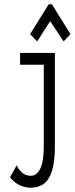

<svg xmlns="http://www.w3.org/2000/svg" viewBox="-20 -705 353 899"><path d="M124 174Q97 174 71 161.5Q45 149 27 125L58 69Q69 92 85 105Q101 118 125 118Q152 118 168.5 84.5Q185 51 185 -18V-402H74V-457H237V-22Q237 52 223.5 95Q210 138 184.5 156Q159 174 124 174ZM154 -511 121 -545 208 -685H223L310 -545L278 -511L215 -606Z"/></svg>

Font: Inconsolata ExtraCondensed Thin
Style: Regular
Weight: 100
Width: 2
Monospace: yes
Designer: Raph Levien, Cyreal, Brenton Simpson
Foundry: Raph Levien, Cyreal, Google
Version: Version 3.100; ttfautohint (v1.8.4.7-5d5b)